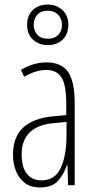

<svg xmlns="http://www.w3.org/2000/svg" viewBox="-20 -813 416 843"><path d="M184 -539Q250 -539 279 -497Q308 -455 308 -359V0H279L276 -89H274Q262 -51 236 -20.5Q210 10 156 10Q114 10 88 -10.5Q62 -31 49.5 -63.5Q37 -96 37 -133Q37 -212 82 -253Q127 -294 210 -302L271 -308V-356Q271 -440 250 -473Q229 -506 182 -506Q163 -506 138.5 -499Q114 -492 86 -476L72 -506Q126 -539 184 -539ZM212 -272Q75 -258 75 -134Q75 -79 98 -50Q121 -21 162 -21Q221 -21 246.5 -75.5Q272 -130 272 -218V-278ZM190 -615Q152 -615 125.5 -638.5Q99 -662 99 -704Q99 -746 124.5 -769.5Q150 -793 189 -793Q228 -793 254 -769Q280 -745 280 -704Q280 -663 255 -639Q230 -615 190 -615ZM191 -643Q219 -643 235.5 -659.5Q252 -676 252 -703Q252 -731 235 -748.5Q218 -766 189 -766Q160 -766 144 -748.5Q128 -731 128 -704Q128 -679 143.5 -661Q159 -643 191 -643Z"/></svg>

Font: Noto Sans Khmer UI ExtraCondensed ExtraLight
Style: Regular
Weight: 200
Width: 2
Designer: Danh Hong and the Monotype Design Team
Foundry: Monotype Imaging Inc.
Version: Version 2.002; ttfautohint (v1.8.4.7-5d5b)